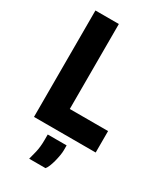

<svg xmlns="http://www.w3.org/2000/svg" viewBox="-232 -817 971 1136"><g transform="rotate(30 253.0 -249.0)"><path d="M69 0V-727H229V-49L130 -146.5H490.5V0ZM168 228.5Q173.5 209.5 182.5 172Q191.5 134.5 191.5 86.5V49.5H320.5V83.5Q320.5 97.5 317 118.5Q313.5 139.5 307.8 161.5Q302 183.5 294.8 201.5Q287.5 219.5 279.5 228.5Z"/></g></svg>

Font: Spline Sans
Style: Regular
Weight: 400
Designer: Eben Sorkin, Mirko Velimirovic
Foundry: Sorkin Type
Version: Version 1.001